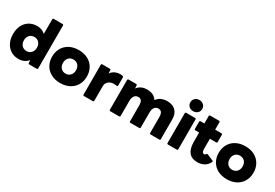

<svg xmlns="http://www.w3.org/2000/svg" viewBox="55 -1934 4425 3089"><g transform="rotate(30 2267.5 -389.5)"><path d="M34 -253Q34 -344 68 -413Q102 -482 164.5 -520Q227 -558 308 -558Q402 -558 462 -501V-772Q462 -780 467 -785Q472 -790 480 -790H644Q652 -790 657 -785Q662 -780 662 -772V24Q662 32 657 37Q652 42 644 42H505Q497 42 492 37Q487 32 487 24L485 -28Q418 53 308 53Q227 53 165 14.5Q103 -24 68.5 -93Q34 -162 34 -253ZM357 -122Q411 -122 444.5 -158.5Q478 -195 478 -253Q478 -311 444.5 -347Q411 -383 357 -383Q303 -383 269.5 -347Q236 -311 236 -253Q236 -195 269.5 -158.5Q303 -122 357 -122Z M760 -253Q760 -342 800 -411.5Q840 -481 913 -519.5Q986 -558 1083 -558Q1180 -558 1253 -519.5Q1326 -481 1366 -411.5Q1406 -342 1406 -253Q1406 -163 1366 -93.5Q1326 -24 1253 14.5Q1180 53 1083 53Q986 53 913 14.5Q840 -24 800 -93.5Q760 -163 760 -253ZM1083 -122Q1137 -122 1170.5 -158.5Q1204 -195 1204 -253Q1204 -311 1170.5 -347Q1137 -383 1083 -383Q1029 -383 995.5 -347Q962 -311 962 -253Q962 -195 995.5 -158.5Q1029 -122 1083 -122Z M1504 24V-530Q1504 -538 1509 -542.5Q1514 -547 1522 -547H1661Q1669 -547 1674.5 -542.5Q1680 -538 1680 -530L1683 -470Q1712 -513 1757 -534Q1802 -555 1856 -555Q1883 -555 1898 -550Q1914 -545 1914 -530V-378Q1914 -370 1908.5 -366Q1903 -362 1894 -364Q1854 -369 1837 -369Q1805 -369 1774.5 -355.5Q1744 -342 1724 -314Q1704 -286 1704 -245V24Q1704 32 1699 37Q1694 42 1686 42H1522Q1514 42 1509 37Q1504 32 1504 24Z M1993 24V-530Q1993 -538 1998 -542.5Q2003 -547 2011 -547H2151Q2169 -547 2169 -530L2172 -474Q2234 -558 2353 -558Q2416 -558 2462.5 -535Q2509 -512 2536 -468Q2567 -513 2615.5 -535.5Q2664 -558 2726 -558Q2828 -558 2884 -501Q2940 -444 2940 -342V24Q2940 32 2935.5 37Q2931 42 2924 42H2759Q2751 42 2746 37Q2741 32 2741 24V-267Q2741 -328 2721.5 -355.5Q2702 -383 2661 -383Q2617 -383 2592 -349.5Q2567 -316 2567 -253V24Q2567 32 2562 37Q2557 42 2549 42H2385Q2377 42 2372 37Q2367 32 2367 24V-267Q2367 -328 2348 -355.5Q2329 -383 2287 -383Q2244 -383 2218.5 -349.5Q2193 -316 2193 -253V24Q2193 32 2188 37Q2183 42 2175 42H2011Q2003 42 1998 37Q1993 32 1993 24Z M3054 -728Q3054 -774 3085.5 -803Q3117 -832 3164 -832Q3211 -832 3242.5 -803Q3274 -774 3274 -728Q3274 -682 3242.5 -653.5Q3211 -625 3164 -625Q3117 -625 3085.5 -653.5Q3054 -682 3054 -728ZM3082 -547H3246Q3254 -547 3259 -542.5Q3264 -538 3264 -530V24Q3264 32 3259 37Q3254 42 3246 42H3082Q3074 42 3069 37Q3064 32 3064 24V-530Q3064 -538 3069 -542.5Q3074 -547 3082 -547Z M3420 -208V-376H3350Q3342 -376 3337 -381Q3332 -386 3332 -394V-527Q3332 -535 3337 -540Q3342 -545 3350 -545H3420V-683Q3420 -691 3425 -696Q3430 -701 3438 -701H3602Q3610 -701 3615 -696Q3620 -691 3620 -683V-545H3737Q3745 -545 3750 -540Q3755 -535 3755 -527V-394Q3755 -386 3750 -381Q3745 -376 3737 -376H3620V-189Q3620 -151 3630.5 -133Q3641 -115 3664 -115Q3674 -115 3681.5 -120Q3689 -125 3696 -137Q3703 -144 3708 -144Q3712 -144 3718 -141L3830 -93Q3841 -88 3841 -78Q3841 -74 3837 -66Q3807 -6 3752 23.5Q3697 53 3634 53Q3524 53 3472 -13Q3420 -79 3420 -208Z M3855 -253Q3855 -342 3895 -411.5Q3935 -481 4008 -519.5Q4081 -558 4178 -558Q4275 -558 4348 -519.5Q4421 -481 4461 -411.5Q4501 -342 4501 -253Q4501 -163 4461 -93.5Q4421 -24 4348 14.5Q4275 53 4178 53Q4081 53 4008 14.5Q3935 -24 3895 -93.5Q3855 -163 3855 -253ZM4178 -122Q4232 -122 4265.5 -158.5Q4299 -195 4299 -253Q4299 -311 4265.5 -347Q4232 -383 4178 -383Q4124 -383 4090.5 -347Q4057 -311 4057 -253Q4057 -195 4090.5 -158.5Q4124 -122 4178 -122Z"/></g></svg>

Font: LINE Seed JP_TTF ExtraBold
Style: Regular
Weight: 800
Designer: LY Corporation & Fontrix & Fontworks
Version: Version 1.015